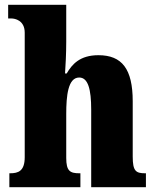

<svg xmlns="http://www.w3.org/2000/svg" viewBox="-20 -780 651 800"><path d="M19 0H315V-58H311C272 -58 256 -67 256 -122V-305C256 -380 263 -457 310 -457C347 -457 360 -408 360 -323V0H588V-58H585C546 -58 533 -67 533 -128V-358C533 -493 488 -550 390 -550C313 -550 280 -512 258 -474H251C253 -504 256 -555 256 -606V-760H14V-703H28C41 -703 83 -696 83 -644V-125C83 -67 56 -58 22 -58H19Z"/></svg>

Font: Noto Serif Tamil Condensed Black
Style: Regular
Weight: 900
Width: 3
Designer: Indian Type Foundry, Tom Grace, and the Monotype Design Team
Foundry: Monotype Imaging Inc.
Version: Version 2.004